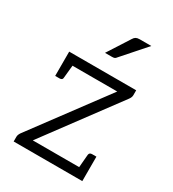

<svg xmlns="http://www.w3.org/2000/svg" viewBox="-176 -815 819 911"><g transform="rotate(30 234.0 -359.5)"><path d="M119 -50H373L379 -121Q381 -134 395 -134H419V0H43V-26Q43 -37 52 -50L350 -451H105L98 -381Q98 -375 94 -371.5Q90 -368 82 -368H58V-501H425V-474Q425 -462 415 -449ZM285 -701Q291 -711 298.5 -715Q306 -719 319 -719H382L270 -592Q265 -585 260 -583Q255 -581 246 -581H208Z"/></g></svg>

Font: Aleo Light
Style: Regular
Weight: 300
Designer: Alessio Laiso
Foundry: Alessio Laiso
Version: Version 2.000